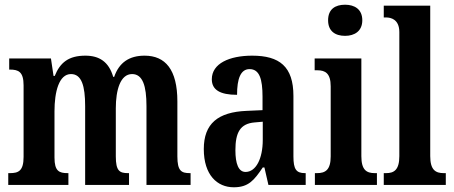

<svg xmlns="http://www.w3.org/2000/svg" viewBox="-20 -784 1924 814"><path d="M15 0H270V-50H267C231 -50 211 -58 211 -116V-312C211 -395 230 -470 281 -470C326 -470 341 -420 341 -334V0H527V-50H523C487 -50 471 -59 471 -121V-325C471 -402 490 -470 540 -470C585 -470 601 -420 601 -334V0H788V-50H785C749 -50 732 -59 732 -121V-354C732 -489 681 -548 593 -548C528 -548 485 -519 464 -458H460C441 -523 400 -548 342 -548C271 -548 235 -519 212 -462H207L196 -536H19V-489H22C58 -489 80 -480 80 -422V-119C80 -59 58 -50 22 -50H15Z M971 10C1033 10 1057 -19 1094 -74H1101L1118 0H1276V-50H1273C1236 -50 1224 -66 1224 -121V-377C1224 -502 1165 -548 1049 -548C953 -548 878 -515 878 -448C878 -403 913 -382 985 -382C985 -450 1000 -491 1038 -491C1080 -491 1093 -449 1093 -374V-317L1026 -314C904 -309 844 -260 844 -152C844 -42 901 10 971 10ZM1021 -55C991 -55 978 -90 978 -147C978 -222 998 -260 1060 -265L1094 -268V-191C1094 -111 1065 -55 1021 -55Z M1443 -632C1483 -632 1516 -652 1516 -698C1516 -745 1483 -764 1443 -764C1401 -764 1371 -745 1371 -698C1371 -652 1401 -632 1443 -632ZM1315 0H1578V-50H1569C1534 -50 1512 -63 1512 -122V-536H1314V-486H1326C1359 -486 1382 -473 1382 -418V-121C1382 -63 1359 -50 1324 -50H1315Z M1607 0H1870V-50H1861C1827 -50 1804 -63 1804 -122V-760H1607V-710H1617C1637 -710 1673 -702 1673 -648V-122C1673 -63 1650 -50 1617 -50H1607Z"/></svg>

Font: Noto Serif Sinhala ExtraCondensed
Style: Bold
Weight: 700
Width: 2
Designer: Jelle Bosma - Monotype Design Team
Foundry: Monotype Imaging Inc.
Version: Version 2.007